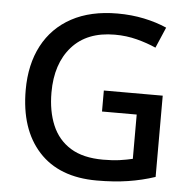

<svg xmlns="http://www.w3.org/2000/svg" viewBox="-52 -776 835 838"><g transform="rotate(5 365.0 -357.0)"><path d="M399 -384H657V-28Q600 -9 538.5 0.5Q477 10 402 10Q237 10 148 -87.5Q59 -185 59 -357Q59 -469 102.5 -551.5Q146 -634 229 -679Q312 -724 430 -724Q491 -724 546 -712.5Q601 -701 646 -681L607 -590Q569 -607 523 -619Q477 -631 426 -631Q304 -631 238 -556.5Q172 -482 172 -356Q172 -274 198 -212.5Q224 -151 279 -117Q334 -83 422 -83Q464 -83 495 -87.5Q526 -92 551 -98V-292H399Z"/></g></svg>

Font: Noto Sans Meetei Mayek Medium
Style: Regular
Weight: 500
Designer: Monotype Design Team and Neelakash Kshetrimayum
Foundry: Monotype Imaging Inc.
Version: Version 2.002; ttfautohint (v1.8.4.7-5d5b)